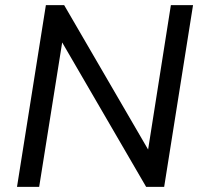

<svg xmlns="http://www.w3.org/2000/svg" viewBox="-20 -725 781 745"><path d="M46 0 158 -705H229L572 -115H550L643 -705H729L617 0H547L204 -590H226L132 0Z"/></svg>

Font: Nunito Sans 12pt ExtraLight 12pt Medium
Style: Italic
Weight: 500
Italic angle: -9°
Version: Version 3.101;gftools[0.9.27]